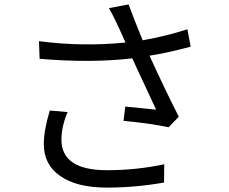

<svg xmlns="http://www.w3.org/2000/svg" viewBox="-20 -814 1040 872"><path d="M287 -305Q259 -239 259 -180Q259 -41 466 -41Q600 -41 726 -68L725 15Q595 38 465 38Q328 38 253 -15Q179 -66 179 -160Q179 -221 206 -312ZM846 -602Q741 -574 659 -561Q736 -393 792 -284L746 -236Q661 -254 541 -265L549 -330L689 -316L636 -430Q599 -508 581 -549Q393 -527 160 -547L157 -627Q357 -601 550 -621L517 -694Q492 -748 475 -777L564 -794Q590 -723 628 -631Q735 -650 831 -681Z"/></svg>

Font: KaiGen Gothic CN Regular
Style: Regular
Weight: 400
Designer: Ryoko NISHIZUKA  (kana & ideographs); Paul D. Hunt (Latin, Greek & Cyrillic); Wenlong ZHANG  (bopomofo); Sandoll Communi
Foundry: Adobe Systems Incorporated
Version: Version 1.002.20150501